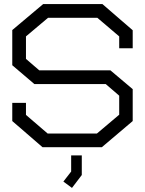

<svg xmlns="http://www.w3.org/2000/svg" viewBox="-20 -720 709 939"><path d="M478 0H188L40 -128V-217H107V-158L213 -67H454L563 -159V-252L497 -309H148L40 -401V-573L191 -700H481L629 -572V-484H563V-542L456 -633H215L107 -542V-432L172 -376H520L629 -284V-128ZM290 168 328 119V40H380V136L332 199Z"/></svg>

Font: Turret Road Medium
Style: Regular
Weight: 500
Designer: Noponies
Foundry: Noponies
Version: Version 1.001; ttfautohint (v1.8)